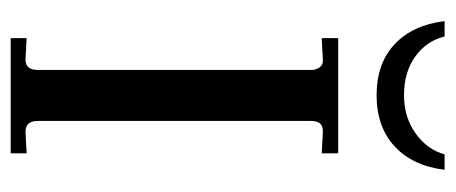

<svg xmlns="http://www.w3.org/2000/svg" viewBox="-260 -570 831 350"><g transform="rotate(90 155.0 -395.5)"><path d="M50 0V-29L89 -27Q108 -27 108 -49V-548Q108 -557 103 -563.5Q98 -570 89 -569L50 -567V-597H260V-567L221 -569H219Q201 -569 201 -548V-49Q201 -27 221 -27L260 -29V0ZM19 -791H47Q55 -758 83.5 -737.5Q112 -717 154 -717Q194 -717 223.5 -738Q253 -759 262 -791H290Q283 -733 247.5 -700Q212 -667 154 -667Q96 -667 61 -700Q26 -733 19 -791Z"/></g></svg>

Font: UnnaRegular
Style: Regular
Weight: 400
Designer: Jorge de Buen Unna
Foundry: Omnibus-Type
Version: Version 2.008;hotconv 1.0.109;makeotfexe 2.5.65596